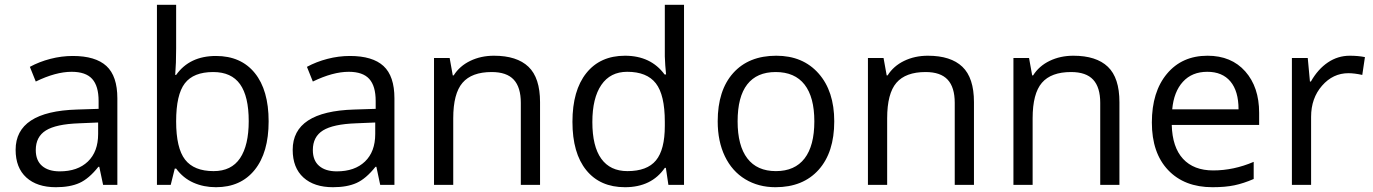

<svg xmlns="http://www.w3.org/2000/svg" viewBox="-20 -780 5792 810"><path d="M415 0 398.9 -76.2H395Q355 -25.9 315.2 -8.1Q275.4 9.8 215.8 9.8Q136.2 9.8 91.1 -31.2Q45.9 -72.3 45.9 -147.9Q45.9 -310.1 305.2 -317.9L396 -320.8V-354Q396 -417 368.9 -447Q341.8 -477.1 282.2 -477.1Q215.3 -477.1 130.9 -436L106 -498Q145.5 -519.5 192.6 -531.7Q239.7 -543.9 287.1 -543.9Q382.8 -543.9 429 -501.5Q475.1 -459 475.1 -365.2V0ZM231.9 -57.1Q307.6 -57.1 350.8 -98.6Q394 -140.1 394 -214.8V-263.2L313 -259.8Q216.3 -256.3 173.6 -229.7Q130.9 -203.1 130.9 -147Q130.9 -103 157.5 -80.1Q184.1 -57.1 231.9 -57.1Z M891.1 -543.9Q996.6 -543.9 1054.9 -471.9Q1113.3 -399.9 1113.3 -268.1Q1113.3 -136.2 1054.4 -63.2Q995.6 9.8 891.1 9.8Q838.9 9.8 795.7 -9.5Q752.4 -28.8 723.1 -68.8H717.3L700.2 0H642.1V-759.8H723.1V-575.2Q723.1 -513.2 719.2 -463.9H723.1Q779.8 -543.9 891.1 -543.9ZM879.4 -476.1Q796.4 -476.1 759.8 -428.5Q723.1 -380.9 723.1 -268.1Q723.1 -155.3 760.7 -106.7Q798.3 -58.1 881.3 -58.1Q956.1 -58.1 992.7 -112.5Q1029.3 -167 1029.3 -269Q1029.3 -373.5 992.7 -424.8Q956.1 -476.1 879.4 -476.1Z M1584 0 1567.9 -76.2H1564Q1523.9 -25.9 1484.1 -8.1Q1444.3 9.8 1384.8 9.8Q1305.2 9.8 1260 -31.2Q1214.8 -72.3 1214.8 -147.9Q1214.8 -310.1 1474.1 -317.9L1564.9 -320.8V-354Q1564.9 -417 1537.8 -447Q1510.7 -477.1 1451.2 -477.1Q1384.3 -477.1 1299.8 -436L1274.9 -498Q1314.5 -519.5 1361.6 -531.7Q1408.7 -543.9 1456.1 -543.9Q1551.8 -543.9 1597.9 -501.5Q1644 -459 1644 -365.2V0ZM1400.9 -57.1Q1476.6 -57.1 1519.8 -98.6Q1563 -140.1 1563 -214.8V-263.2L1481.9 -259.8Q1385.3 -256.3 1342.5 -229.7Q1299.8 -203.1 1299.8 -147Q1299.8 -103 1326.4 -80.1Q1353 -57.1 1400.9 -57.1Z M2177.2 0V-346.2Q2177.2 -411.6 2147.5 -443.8Q2117.7 -476.1 2054.2 -476.1Q1970.2 -476.1 1931.2 -430.7Q1892.1 -385.3 1892.1 -280.8V0H1811V-535.2H1877L1890.1 -461.9H1894Q1918.9 -501.5 1963.9 -523.2Q2008.8 -544.9 2064 -544.9Q2160.6 -544.9 2209.5 -498.3Q2258.3 -451.7 2258.3 -349.1V0Z M2789.1 -71.8H2784.7Q2728.5 9.8 2616.7 9.8Q2511.7 9.8 2453.4 -62Q2395 -133.8 2395 -266.1Q2395 -398.4 2453.6 -471.7Q2512.2 -544.9 2616.7 -544.9Q2725.6 -544.9 2783.7 -465.8H2790L2786.6 -504.4L2784.7 -542V-759.8H2865.7V0H2799.8ZM2627 -58.1Q2710 -58.1 2747.3 -103.3Q2784.7 -148.4 2784.7 -249V-266.1Q2784.7 -379.9 2746.8 -428.5Q2709 -477.1 2626 -477.1Q2554.7 -477.1 2516.8 -421.6Q2479 -366.2 2479 -265.1Q2479 -162.6 2516.6 -110.4Q2554.2 -58.1 2627 -58.1Z M3499.5 -268.1Q3499.5 -137.2 3433.6 -63.7Q3367.7 9.8 3251.5 9.8Q3179.7 9.8 3124 -23.9Q3068.4 -57.6 3038.1 -120.6Q3007.8 -183.6 3007.8 -268.1Q3007.8 -398.9 3073.2 -471.9Q3138.7 -544.9 3254.9 -544.9Q3367.2 -544.9 3433.3 -470.2Q3499.5 -395.5 3499.5 -268.1ZM3091.8 -268.1Q3091.8 -165.5 3132.8 -111.8Q3173.8 -58.1 3253.4 -58.1Q3333 -58.1 3374.3 -111.6Q3415.5 -165 3415.5 -268.1Q3415.5 -370.1 3374.3 -423.1Q3333 -476.1 3252.4 -476.1Q3172.9 -476.1 3132.3 -423.8Q3091.8 -371.6 3091.8 -268.1Z M4007.8 0V-346.2Q4007.8 -411.6 3978 -443.8Q3948.2 -476.1 3884.8 -476.1Q3800.8 -476.1 3761.7 -430.7Q3722.7 -385.3 3722.7 -280.8V0H3641.6V-535.2H3707.5L3720.7 -461.9H3724.6Q3749.5 -501.5 3794.4 -523.2Q3839.4 -544.9 3894.5 -544.9Q3991.2 -544.9 4040 -498.3Q4088.9 -451.7 4088.9 -349.1V0Z M4621.6 0V-346.2Q4621.6 -411.6 4591.8 -443.8Q4562 -476.1 4498.5 -476.1Q4414.6 -476.1 4375.5 -430.7Q4336.4 -385.3 4336.4 -280.8V0H4255.4V-535.2H4321.3L4334.5 -461.9H4338.4Q4363.3 -501.5 4408.2 -523.2Q4453.1 -544.9 4508.3 -544.9Q4605 -544.9 4653.8 -498.3Q4702.6 -451.7 4702.6 -349.1V0Z M5095.2 9.8Q4976.6 9.8 4908 -62.5Q4839.4 -134.8 4839.4 -263.2Q4839.4 -392.6 4903.1 -468.8Q4966.8 -544.9 5074.2 -544.9Q5174.8 -544.9 5233.4 -478.8Q5292 -412.6 5292 -304.2V-252.9H4923.3Q4925.8 -158.7 4970.9 -109.9Q5016.1 -61 5098.1 -61Q5184.6 -61 5269 -97.2V-24.9Q5226.1 -6.3 5187.7 1.7Q5149.4 9.8 5095.2 9.8ZM5073.2 -477.1Q5008.8 -477.1 4970.5 -435.1Q4932.1 -393.1 4925.3 -318.8H5205.1Q5205.1 -395.5 5170.9 -436.3Q5136.7 -477.1 5073.2 -477.1Z M5674.3 -544.9Q5710 -544.9 5738.3 -539.1L5727.1 -463.9Q5693.8 -471.2 5668.5 -471.2Q5603.5 -471.2 5557.4 -418.5Q5511.2 -365.7 5511.2 -287.1V0H5430.2V-535.2H5497.1L5506.3 -436H5510.3Q5540 -488.3 5582 -516.6Q5624 -544.9 5674.3 -544.9Z"/></svg>

Font: f04114697
Style: Regular
Weight: 400
Foundry: Ascender Corporation
Version: Version 1.10